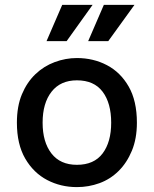

<svg xmlns="http://www.w3.org/2000/svg" viewBox="-20 -752 628 784"><path d="M294 12Q228 12 172.5 -17Q117 -46 83 -104.5Q49 -163 49 -251Q49 -318 69.5 -367Q90 -416 124.5 -449Q159 -482 203.5 -498.5Q248 -515 294 -515Q361 -515 416.5 -486Q472 -457 505.5 -398.5Q539 -340 539 -251Q539 -186 518.5 -136.5Q498 -87 464 -53.5Q430 -20 386 -4Q342 12 294 12ZM294 -79Q364 -79 399 -125.5Q434 -172 434 -251Q434 -331 399 -377.5Q364 -424 294 -424Q227 -424 190.5 -377.5Q154 -331 154 -251Q154 -172 190 -125.5Q226 -79 294 -79ZM252 -584H170L234 -732H358ZM422 -584H340L404 -732H529Z"/></svg>

Font: Inclusive Sans Medium
Style: Regular
Weight: 500
Designer: Olivia King
Foundry: Olivia King
Version: Version 2.004